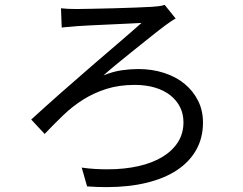

<svg xmlns="http://www.w3.org/2000/svg" viewBox="-20 -731 996 787"><path d="M230 -697Q257 -694 294 -694Q313 -694 355 -695Q397 -696 444.5 -697Q492 -698 536 -700Q580 -702 602 -703Q615 -704 629.5 -705.5Q644 -707 655 -711L700 -655Q690 -650 678 -641.5Q666 -633 659 -628Q632 -608 599 -581.5Q566 -555 531.5 -527.5Q497 -500 463.5 -472.5Q430 -445 404 -422Q444 -438 479 -443Q514 -448 547 -448Q604 -448 653 -432Q702 -416 737 -387Q772 -358 792 -318Q812 -278 812 -229Q812 -166 784.5 -117Q757 -68 706 -34Q655 0 581.5 18Q508 36 416 36Q378 36 337 33L315 -44Q343 -40 369 -38.5Q395 -37 420 -37Q490 -37 547.5 -50Q605 -63 646 -88Q687 -113 709.5 -148.5Q732 -184 732 -230Q732 -264 718 -292Q704 -320 678 -340.5Q652 -361 615 -372Q578 -383 532 -383Q468 -383 416 -366.5Q364 -350 320.5 -322.5Q277 -295 239 -258.5Q201 -222 163 -182L108 -241Q158 -287 223 -344.5Q288 -402 353 -458Q418 -514 474 -562Q530 -610 560 -637Q538 -636 501 -634Q464 -632 425 -630.5Q386 -629 351 -627Q316 -625 298 -624Q282 -622 264.5 -621Q247 -620 233 -618Z"/></svg>

Font: Kinto Sans
Style: Regular
Weight: 400
Designer: Authors: Ryoko NISHIZUKA  (kana & ideographs); Paul D. Hunt (Latin, Greek & Cyrillic); Wenlong ZHANG  (bopomofo); Sandol
Foundry: Adobe Systems Incorporated, ookami Inc.
Version: Version 0.001